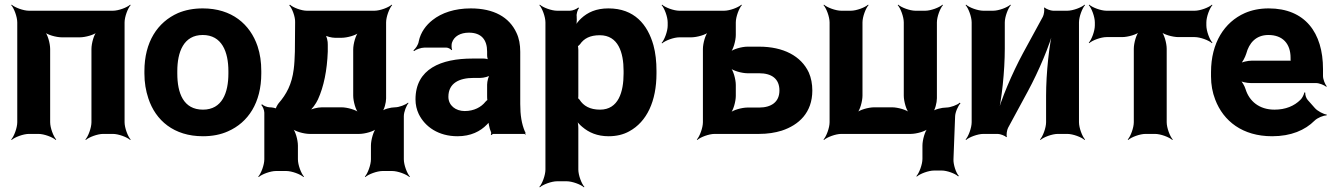

<svg xmlns="http://www.w3.org/2000/svg" viewBox="-20 -574 5716 823"><path d="M514 -50V-478C514 -502 528 -539 540 -552L538 -554C525 -542 488 -528 464 -528H104C80 -528 43 -542 30 -554L28 -552C40 -539 54 -502 54 -478V-50C54 -26 40 11 28 24L30 26C43 14 80 0 104 0H145C169 0 206 14 219 26L221 24C209 11 195 -26 195 -50V-364C195 -388 184 -428 171 -440L169 -438C181 -425 221 -414 245 -414H322C346 -414 386 -425 398 -438L396 -440C383 -428 372 -388 372 -364V-50C372 -26 358 11 346 24L348 26C361 14 398 0 422 0H464C488 0 525 14 538 26L540 24C528 11 514 -26 514 -50Z M599 -269V-259C599 -220 605 -185 616 -152C647 -58 725 10 850 10C890 10 926 3 957 -11C1044 -49 1100 -134 1100 -259V-269C1100 -308 1095 -343 1084 -376C1052 -470 974 -538 849 -538C809 -538 774 -531 743 -518C655 -479 599 -394 599 -269ZM959 -269V-259C959 -176 932 -104 850 -104C766 -104 740 -175 740 -259V-269C740 -351 767 -424 849 -424C931 -424 959 -352 959 -269Z M1138 -114H1136C1125 -114 1109 -121 1103 -127L1100 -124C1106 -118 1113 -102 1113 -91V109C1113 133 1099 170 1087 183L1089 185C1102 173 1139 159 1163 159H1207C1231 159 1268 173 1281 185L1283 183C1271 170 1257 133 1257 109V50C1257 26 1246 -14 1233 -26L1231 -24C1243 -11 1283 0 1307 0H1520C1544 0 1584 -11 1596 -24L1594 -26C1581 -14 1570 26 1570 50V109C1570 133 1556 170 1544 183L1546 185C1559 173 1596 159 1620 159H1661C1685 159 1722 173 1735 185L1737 183C1725 170 1711 133 1711 109V-76C1711 -94 1722 -122 1731 -132L1729 -134C1719 -125 1691 -114 1673 -114C1655 -114 1624 -106 1615 -96L1617 -94C1627 -103 1635 -134 1635 -152V-478C1635 -502 1649 -539 1661 -552L1659 -554C1646 -542 1609 -528 1585 -528H1295C1272 -528 1235 -542 1223 -554L1220 -551C1232 -539 1246 -502 1245 -479L1244 -353C1243 -324 1242 -299 1239 -277C1231 -213 1208 -170 1174 -131C1170 -126 1160 -109 1162 -105L1166 -107C1164 -111 1144 -114 1138 -114ZM1385 -353V-382C1386 -396 1380 -421 1373 -428L1370 -425C1377 -418 1402 -412 1416 -412H1444C1468 -412 1508 -423 1520 -436L1518 -438C1505 -426 1494 -386 1494 -362V-164C1494 -140 1505 -100 1518 -88L1520 -90C1508 -103 1468 -114 1444 -114H1360C1341 -114 1314 -107 1302 -99L1304 -96C1316 -104 1335 -130 1343 -148C1368 -203 1382 -272 1385 -353Z M2210 -128V-352C2210 -383 2205 -410 2194 -433C2163 -501 2096 -538 1998 -538C1929 -538 1873 -519 1834 -488C1807 -467 1783 -436 1775 -397C1773 -382 1761 -365 1752 -358L1755 -355C1763 -362 1785 -370 1800 -370H1893C1901 -370 1912 -364 1915 -359L1918 -361C1915 -366 1915 -383 1917 -390C1926 -419 1954 -434 1990 -434C2043 -434 2068 -404 2068 -353V-338C2068 -331 2070 -318 2074 -314L2077 -317C2073 -321 2060 -323 2053 -323H2005C1871 -323 1761 -279 1761 -148C1761 -125 1766 -104 1775 -85C1802 -30 1860 10 1941 10C1998 10 2039 -11 2067 -40C2071 -44 2077 -50 2078 -54L2074 -55C2073 -51 2075 -43 2076 -37C2078 -26 2081 -16 2085 -7C2086 -5 2085 1 2084 3L2087 5C2088 3 2092 0 2095 0H2227C2229 0 2231 2 2232 3L2234 1C2233 0 2231 -2 2231 -4C2231 -5 2233 -7 2233 -7L2230 -10C2216 -43 2210 -80 2210 -128ZM1902 -159C1902 -218 1949 -240 2010 -240H2039C2053 -240 2077 -246 2084 -253L2081 -256C2074 -249 2068 -225 2068 -211V-162C2068 -159 2068 -145 2070 -143L2073 -146C2071 -148 2063 -141 2061 -138C2043 -115 2012 -98 1972 -98C1933 -98 1902 -122 1902 -159Z M2452 -500V-503C2450 -514 2456 -533 2462 -539L2459 -542C2453 -536 2435 -528 2423 -528H2368C2344 -528 2307 -542 2294 -554L2292 -552C2304 -539 2318 -502 2318 -478V153C2318 177 2304 214 2292 227L2294 229C2307 217 2344 203 2368 203H2409C2433 203 2470 217 2483 229L2485 227C2473 214 2459 177 2459 153V-24C2459 -37 2457 -54 2452 -62L2449 -60C2453 -52 2466 -38 2476 -30C2504 -6 2540 10 2589 10C2622 10 2652 3 2677 -11C2753 -52 2794 -141 2794 -259V-270C2794 -310 2790 -347 2781 -380C2756 -469 2699 -538 2588 -538C2535 -538 2499 -521 2471 -495C2461 -486 2448 -470 2445 -461L2448 -460C2452 -469 2453 -487 2452 -500ZM2552 -104C2509 -104 2481 -120 2464 -147C2463 -149 2456 -155 2455 -154L2458 -151C2459 -152 2459 -165 2459 -168V-360C2459 -363 2458 -377 2457 -378L2455 -375C2456 -374 2464 -382 2466 -384C2483 -409 2509 -423 2551 -423C2630 -423 2653 -349 2653 -270V-259C2653 -180 2631 -104 2552 -104Z M2842 -478V-464C2842 -440 2828 -403 2816 -390L2818 -388C2831 -400 2868 -414 2892 -414H2943C2967 -414 3007 -425 3019 -438L3017 -440C3004 -428 2993 -388 2993 -364V-50C2993 -26 2979 11 2967 24L2969 26C2982 14 3019 0 3043 0H3234C3270 0 3302 -5 3331 -14C3404 -38 3462 -91 3462 -186C3462 -214 3457 -240 3447 -263C3414 -334 3338 -374 3234 -374H3184C3160 -374 3120 -363 3108 -350L3110 -348C3123 -360 3134 -400 3134 -424V-478C3134 -502 3148 -539 3160 -552L3158 -554C3145 -542 3108 -528 3084 -528H2892C2868 -528 2831 -542 2818 -554L2816 -552C2828 -539 2842 -502 2842 -478ZM3321 -186C3321 -136 3285 -113 3234 -113H3184C3160 -113 3120 -102 3108 -89L3110 -87C3123 -99 3134 -139 3134 -163V-210C3134 -234 3123 -274 3110 -286L3108 -284C3120 -271 3160 -260 3184 -260H3234C3287 -260 3321 -237 3321 -186Z M3536 -478V-50C3536 -26 3522 11 3510 24L3512 26C3525 14 3562 0 3586 0H3884C3908 0 3948 -11 3960 -24L3958 -26C3945 -14 3934 26 3934 50V107C3934 131 3920 168 3908 181L3910 183C3923 171 3960 157 3984 157H4017C4039 157 4075 170 4087 182L4090 180C4078 168 4066 131 4067 109L4074 -74C4074 -92 4087 -121 4097 -131L4094 -134C4084 -124 4054 -113 4036 -113C4017 -113 3985 -105 3975 -95L3978 -92C3988 -102 3996 -134 3996 -153V-478C3996 -502 4010 -539 4022 -552L4020 -554C4007 -542 3970 -528 3946 -528H3904C3880 -528 3843 -542 3830 -554L3828 -552C3840 -539 3854 -502 3854 -478V-164C3854 -140 3865 -100 3878 -88L3880 -90C3868 -103 3828 -114 3804 -114H3727C3703 -114 3663 -103 3651 -90L3653 -88C3666 -100 3677 -140 3677 -164V-478C3677 -502 3691 -539 3703 -552L3701 -554C3688 -542 3651 -528 3627 -528H3586C3562 -528 3525 -542 3512 -554L3510 -552C3522 -539 3536 -502 3536 -478Z M4450 -502 4365 -346C4319 -261 4270 -146 4252 -75L4256 -74C4274 -145 4287 -269 4287 -366V-478C4287 -502 4301 -539 4313 -552L4311 -554C4298 -542 4261 -528 4237 -528H4195C4171 -528 4134 -542 4121 -554L4119 -552C4131 -539 4145 -502 4145 -478V-50C4145 -26 4131 11 4119 24L4121 26C4134 14 4171 0 4195 0H4257C4267 0 4289 8 4293 14L4296 12C4293 6 4296 -17 4301 -26L4386 -183C4432 -268 4481 -383 4498 -453L4495 -454C4477 -384 4464 -260 4464 -163V-50C4464 -26 4450 11 4438 24L4440 26C4453 14 4490 0 4514 0H4555C4579 0 4616 14 4629 26L4631 24C4619 11 4605 -26 4605 -50V-478C4605 -502 4619 -539 4631 -552L4629 -554C4616 -542 4579 -528 4555 -528H4494C4484 -528 4462 -536 4458 -542L4455 -540C4458 -533 4455 -511 4450 -502Z M5151 -465V-478C5151 -502 5165 -539 5177 -552L5175 -554C5162 -542 5125 -528 5101 -528H4723C4699 -528 4662 -542 4649 -554L4647 -552C4659 -539 4673 -502 4673 -478V-465C4673 -441 4659 -404 4647 -391L4649 -389C4662 -401 4699 -415 4723 -415H4790C4814 -415 4854 -426 4866 -439L4864 -441C4851 -429 4840 -389 4840 -365V-50C4840 -26 4826 11 4814 24L4816 26C4829 14 4866 0 4890 0H4931C4955 0 4992 14 5005 26L5007 24C4995 11 4981 -26 4981 -50V-365C4981 -389 4970 -429 4957 -441L4955 -439C4967 -426 5007 -415 5031 -415H5101C5125 -415 5162 -401 5175 -389L5177 -391C5165 -404 5151 -441 5151 -465Z M5418 -538C5380 -538 5346 -531 5316 -518C5228 -479 5171 -390 5171 -265V-246C5171 -211 5177 -178 5189 -147C5224 -55 5306 10 5433 10C5514 10 5574 -16 5615 -57C5627 -69 5654 -80 5666 -79L5667 -83C5654 -84 5627 -98 5616 -111L5585 -146C5578 -154 5574 -169 5575 -177L5571 -178C5570 -170 5562 -153 5554 -146C5528 -120 5491 -104 5443 -104C5378 -104 5335 -140 5319 -192C5315 -206 5303 -226 5294 -233L5292 -229C5301 -223 5325 -218 5341 -218H5621C5635 -218 5657 -209 5665 -202L5667 -204C5660 -212 5651 -234 5651 -248V-278C5651 -434 5574 -538 5418 -538ZM5512 -326V-320C5512 -317 5512 -311 5514 -310L5516 -312C5515 -314 5509 -314 5506 -314H5346C5329 -314 5302 -308 5292 -301L5295 -297C5305 -305 5317 -328 5322 -344C5334 -389 5363 -424 5417 -424C5478 -424 5512 -387 5512 -326Z"/></svg>

Font: Asimov
Style: Edge
Weight: 500
Designer: Google
Version: Version 2.000980: 2014